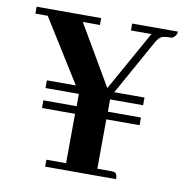

<svg xmlns="http://www.w3.org/2000/svg" viewBox="-70 -653 699 721"><g transform="rotate(10 279.5 -293.0)"><path d="M418.9 0Q418.9 -23.4 406.2 -25.4Q401.4 -26.4 395.5 -26.4H342.8L343.8 -214.8H470.7V-244.1H344.7V-291H470.7V-320.3H355.5L473.6 -532.2Q484.4 -551.8 499 -556.6Q511.7 -559.6 533.2 -559.6Q549.8 -567.4 551.8 -585.9H377V-559.6H455.1L327.1 -331.1L193.4 -559.6H258.8V-585.9H12.7V-559.6H59.6L209 -320.3H98.6V-291H225.6V-244.1H98.6V-214.8H224.6L223.6 -26.4H148.4V0Z"/></g></svg>

Font: Abhaya Libre
Style: Bold
Weight: 700
Designer: Pushpananda Ekanayake, Sol Matas, Pathum Egodawatta
Foundry: Mooniak
Version: Version 1.050 ; ttfautohint (v1.6)